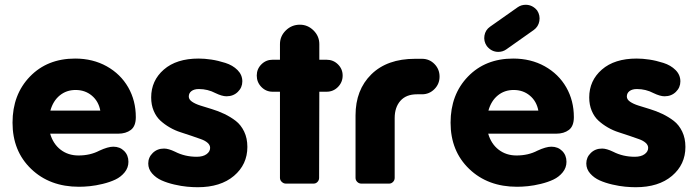

<svg xmlns="http://www.w3.org/2000/svg" viewBox="-20 -765 2899 800"><path d="M472.2 -208H189Q201.2 -165.5 232.4 -141.4Q263.7 -117.2 307.1 -117.2Q356 -117.2 394 -137.2Q429.7 -153.8 452.1 -153.8Q479.5 -153.8 497.3 -136Q515.1 -118.2 515.1 -90.8Q515.1 -66.4 499.5 -47.1Q483.9 -27.8 460.7 -16.8Q437.5 -5.9 408.2 1.2Q378.9 8.3 354.7 10.7Q330.6 13.2 309.1 13.2Q187 13.2 109.6 -61.3Q32.2 -135.7 32.2 -253.9Q32.2 -371.1 104.7 -446Q177.2 -521 293 -521Q366.7 -521 424.6 -488.8Q482.4 -456.5 514.2 -401.1Q545.9 -345.7 545.9 -276.9Q545.9 -239.3 525.1 -223.6Q504.4 -208 472.2 -208ZM294.9 -390.1Q256.8 -390.1 229 -367.4Q201.2 -344.7 189.9 -304.2H397.9Q390.6 -343.3 362.5 -366.7Q334.5 -390.1 294.9 -390.1Z M807.6 -521Q832.5 -521 860.4 -516.8Q888.2 -512.7 918.9 -502.9Q949.7 -493.2 969.7 -473.1Q989.7 -453.1 989.7 -425.8Q989.7 -400.4 970.9 -382.1Q952.1 -363.8 923.8 -363.8Q905.3 -363.8 877.9 -377Q845.7 -394 808.6 -394Q789.1 -394 777.8 -385.5Q766.6 -377 766.6 -362.8Q766.6 -350.6 780 -341.3Q793.5 -332 814.9 -325.2Q836.4 -318.4 862.5 -310.5Q888.7 -302.7 914.8 -290.3Q940.9 -277.8 962.4 -261.2Q983.9 -244.6 997.3 -216.8Q1010.7 -189 1010.7 -152.8Q1010.7 -79.6 954.8 -32.2Q898.9 15.1 803.7 15.1Q783.7 15.1 759.8 12.9Q735.8 10.7 706.3 3.9Q676.8 -2.9 653.3 -13.4Q629.9 -23.9 613.8 -42.2Q597.7 -60.5 597.7 -84Q597.7 -109.4 616.5 -127.7Q635.3 -146 663.6 -146Q682.1 -146 709.5 -132.8Q750.5 -111.8 799.8 -111.8Q825.7 -111.8 840.6 -122.6Q855.5 -133.3 855.5 -148.9Q855.5 -160.6 845 -169.9Q834.5 -179.2 817.1 -185.3Q799.8 -191.4 777.8 -199Q755.9 -206.5 732.7 -213.9Q709.5 -221.2 687.5 -233.9Q665.5 -246.6 648.2 -262.5Q630.9 -278.3 620.4 -303.2Q609.9 -328.1 609.9 -358.9Q609.9 -429.2 662.6 -475.1Q715.3 -521 807.6 -521Z M1340.8 -382.8H1310.5L1309.6 -23.9Q1309.6 -14.2 1303 -7.1Q1296.4 0 1286.6 0H1170.9Q1161.6 0 1154.1 -7.1Q1146.5 -14.2 1146.5 -23.9V-382.8H1115.7Q1088.4 -382.8 1069.1 -402.6Q1049.8 -422.4 1049.8 -450.2Q1049.8 -477.5 1069.1 -496.8Q1088.4 -516.1 1115.7 -516.1H1146.5V-581.1Q1146.5 -614.3 1170.9 -638.2Q1195.3 -662.1 1229.5 -662.1Q1262.2 -662.1 1286.4 -638.2Q1310.5 -614.3 1310.5 -581.1V-516.1H1340.8Q1368.7 -516.1 1388.2 -496.8Q1407.7 -477.5 1407.7 -450.2Q1407.7 -422.4 1388.2 -402.6Q1368.7 -382.8 1340.8 -382.8Z M1709.5 -520H1738.3Q1769 -520 1790.3 -498.3Q1811.5 -476.6 1811.5 -445.8Q1811.5 -415 1790 -393.6Q1768.6 -372.1 1738.3 -372.1H1717.3Q1672.4 -372.1 1648.4 -345Q1624.5 -317.9 1624.5 -272.9V-23.9Q1624.5 -14.2 1617.7 -7.1Q1610.8 0 1601.6 0H1485.4Q1475.6 0 1468.5 -7.1Q1461.4 -14.2 1461.4 -23.9V-284.2Q1461.4 -390.6 1527.3 -455.3Q1593.3 -520 1709.5 -520Z M2297.4 -208H2014.2Q2026.4 -165.5 2057.6 -141.4Q2088.9 -117.2 2132.3 -117.2Q2181.2 -117.2 2219.2 -137.2Q2254.9 -153.8 2277.3 -153.8Q2304.7 -153.8 2322.5 -136Q2340.3 -118.2 2340.3 -90.8Q2340.3 -66.4 2324.7 -47.1Q2309.1 -27.8 2285.9 -16.8Q2262.7 -5.9 2233.4 1.2Q2204.1 8.3 2179.9 10.7Q2155.8 13.2 2134.3 13.2Q2012.2 13.2 1934.8 -61.3Q1857.4 -135.7 1857.4 -253.9Q1857.4 -371.1 1929.9 -446Q2002.4 -521 2118.2 -521Q2191.9 -521 2249.8 -488.8Q2307.6 -456.5 2339.4 -401.1Q2371.1 -345.7 2371.1 -276.9Q2371.1 -239.3 2350.3 -223.6Q2329.6 -208 2297.4 -208ZM2120.1 -390.1Q2082 -390.1 2054.2 -367.4Q2026.4 -344.7 2015.1 -304.2H2223.1Q2215.8 -343.3 2187.7 -366.7Q2159.7 -390.1 2120.1 -390.1ZM2008.3 -573.2Q1994.6 -593.3 1998.5 -616.7Q2002.4 -640.1 2022 -653.8L2137.2 -734.9Q2151.9 -745.1 2170.4 -745.1Q2198.7 -745.1 2218.3 -721.2Q2231.4 -700.7 2227.3 -677.2Q2223.1 -653.8 2204.1 -640.1L2089.4 -559.1Q2074.7 -548.8 2056.2 -548.8Q2027.8 -548.8 2008.3 -573.2Z M2632.8 -521Q2657.7 -521 2685.5 -516.8Q2713.4 -512.7 2744.1 -502.9Q2774.9 -493.2 2794.9 -473.1Q2814.9 -453.1 2814.9 -425.8Q2814.9 -400.4 2796.1 -382.1Q2777.3 -363.8 2749 -363.8Q2730.5 -363.8 2703.1 -377Q2670.9 -394 2633.8 -394Q2614.3 -394 2603 -385.5Q2591.8 -377 2591.8 -362.8Q2591.8 -350.6 2605.2 -341.3Q2618.7 -332 2640.1 -325.2Q2661.6 -318.4 2687.7 -310.5Q2713.9 -302.7 2740 -290.3Q2766.1 -277.8 2787.6 -261.2Q2809.1 -244.6 2822.5 -216.8Q2835.9 -189 2835.9 -152.8Q2835.9 -79.6 2780 -32.2Q2724.1 15.1 2628.9 15.1Q2608.9 15.1 2585 12.9Q2561 10.7 2531.5 3.9Q2502 -2.9 2478.5 -13.4Q2455.1 -23.9 2439 -42.2Q2422.9 -60.5 2422.9 -84Q2422.9 -109.4 2441.7 -127.7Q2460.4 -146 2488.8 -146Q2507.3 -146 2534.7 -132.8Q2575.7 -111.8 2625 -111.8Q2650.9 -111.8 2665.8 -122.6Q2680.7 -133.3 2680.7 -148.9Q2680.7 -160.6 2670.2 -169.9Q2659.7 -179.2 2642.3 -185.3Q2625 -191.4 2603 -199Q2581.1 -206.5 2557.9 -213.9Q2534.7 -221.2 2512.7 -233.9Q2490.7 -246.6 2473.4 -262.5Q2456.1 -278.3 2445.6 -303.2Q2435.1 -328.1 2435.1 -358.9Q2435.1 -429.2 2487.8 -475.1Q2540.5 -521 2632.8 -521Z"/></svg>

Font: LT Saeada
Style: Bold
Weight: 700
Designer: Daniel Lyons
Foundry: LyonsType
Version: Version 1.001